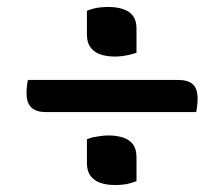

<svg xmlns="http://www.w3.org/2000/svg" viewBox="-20 -575 640 550"><path d="M60 -346H490Q519 -346 532.5 -333.5Q546 -321 546 -292Q546 -283 545 -273.5Q544 -264 542 -254H111Q92 -254 80 -260Q68 -266 62 -277.5Q56 -289 56 -308Q56 -317 57 -326.5Q58 -336 60 -346ZM229 -544Q238 -548 248 -550.5Q258 -553 269 -554Q280 -555 291 -555Q314 -555 332.5 -549Q351 -543 361 -529.5Q371 -516 371 -493V-424Q363 -421 352.5 -418.5Q342 -416 331 -414.5Q320 -413 309 -413Q286 -413 268 -419Q250 -425 239.5 -439Q229 -453 229 -476ZM229 -176Q238 -180 248 -182Q258 -184 269 -185.5Q280 -187 291 -187Q314 -187 332.5 -181Q351 -175 361 -161.5Q371 -148 371 -124V-56Q363 -53 352.5 -50Q342 -47 331 -46Q320 -45 309 -45Q286 -45 268 -51Q250 -57 239.5 -71Q229 -85 229 -107Z"/></svg>

Font: Recursive Casual
Style: Regular
Weight: 400
Version: Version 1.047